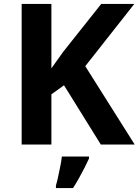

<svg xmlns="http://www.w3.org/2000/svg" viewBox="-20 -734 704 975"><path d="M664 0H492L305 -301L241 -255V0H90V-714H241V-387Q256 -408 271 -429Q286 -450 301 -471L494 -714H662L413 -398ZM432 71Q422 93 409.5 117.5Q397 142 382.5 168Q368 194 351 221H264V208Q270 188 275.5 162Q281 136 286.5 109Q292 82 294 61H432Z"/></svg>

Font: Noto Sans Tangsa
Style: Regular
Weight: 400
Designer: David Williams
Foundry: Google LLC
Version: Version 1.504